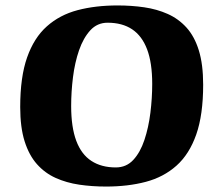

<svg xmlns="http://www.w3.org/2000/svg" viewBox="-20 -672 800 705"><path d="M369.5 13Q318.1 13 271 6.1Q223.9 -0.9 184.3 -18.7Q144.8 -36.5 115.8 -69.1Q86.7 -101.7 70.4 -153.1Q54.2 -204.5 54.2 -278.9Q54.2 -389.4 79.6 -461.4Q105 -533.5 152.2 -575.4Q199.4 -617.4 264.9 -634.7Q330.5 -652 411.5 -652Q462.9 -652 509.6 -645.2Q556.3 -638.4 595.8 -620.8Q635.4 -603.2 664.8 -570.8Q694.2 -538.3 710.1 -486.9Q726 -435.5 726 -361.1Q726 -250.6 700.6 -178.2Q675.2 -105.8 628 -63.7Q580.8 -21.6 515.3 -4.3Q449.7 13 369.5 13ZM405.2 -57.2Q443.8 -57.2 469.4 -84.8Q495 -112.3 510.2 -157.9Q525.5 -203.6 532.2 -257.7Q538.9 -311.8 538.9 -364.1Q538.9 -441.1 520.2 -490.7Q501.5 -540.2 465.2 -564.4Q429 -588.6 375 -588.6Q337.2 -588.6 311.6 -560.7Q286 -532.7 270.3 -487.5Q254.7 -442.2 248 -388.6Q241.3 -335 241.3 -282.7Q241.3 -205.2 260 -155.1Q278.7 -105.1 315.5 -81.2Q352.2 -57.2 405.2 -57.2Z"/></svg>

Font: Briem Hand Thin
Style: Regular
Weight: 100
Designer: Gunnlaugur SE Briem, Eben Sorkin
Foundry: Sorkin Type Co.
Version: Version 1.003